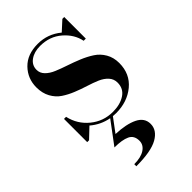

<svg xmlns="http://www.w3.org/2000/svg" viewBox="-217 -551 880 880"><g transform="rotate(-45 223.0 -111.0)"><path d="M57 10H45V-140.5H58.5Q72 -80.5 118.8 -42.5Q165.5 -4.5 226.5 -4.5Q274 -4.5 305.2 -25Q336.5 -45.5 336.5 -84.5Q336.5 -108 321 -125Q305.5 -142 281 -152.5Q256.5 -163 226.8 -172.2Q197 -181.5 167.2 -193.5Q137.5 -205.5 113 -221.8Q88.5 -238 73 -266.2Q57.5 -294.5 57.5 -332Q57.5 -389 96.2 -429Q135 -469 203 -469Q267.5 -469 317.5 -427.5L364 -470H376V-330H362Q352 -380 309 -417.2Q266 -454.5 204 -454.5Q165.5 -454.5 140.2 -436.5Q115 -418.5 115 -388.5Q115 -367 131 -350.8Q147 -334.5 172.8 -323.8Q198.5 -313 229.2 -302.8Q260 -292.5 291 -279.8Q322 -267 347.8 -250.2Q373.5 -233.5 389.5 -206Q405.5 -178.5 405.5 -142.5Q405.5 -72.5 355.5 -31.2Q305.5 10 233 10Q226.5 10 212.5 9L163 75.5Q230 78 270 97.5Q310 117 310 156.5Q310 197.5 266 222.5Q222 247.5 126 247.5V234Q169.5 234 194.2 217.8Q219 201.5 219 175Q219 140.5 192.2 128Q165.5 115.5 116 115.5L197 7Q145.5 -2.5 106 -36.5Z"/></g></svg>

Font: Bodoni* 16pt Medium
Style: Regular
Weight: 500
Version: Version 2.3